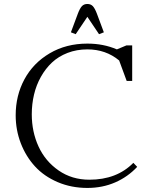

<svg xmlns="http://www.w3.org/2000/svg" viewBox="-20 -928 779 956"><path d="M58.1 -354Q58.1 -452.6 101.8 -533.4Q145.5 -614.3 227.5 -662.6Q309.6 -710.9 415 -710.9Q495.1 -710.9 562 -682.1L609.9 -702.1H638.2V-524.9H610.8L573.2 -627Q506.8 -682.1 415 -682.1Q361.8 -682.1 316.4 -664.6Q271 -647 238.8 -616.7Q206.5 -586.4 183.6 -545.4Q160.6 -504.4 149.4 -457Q138.2 -409.7 138.2 -358.9Q138.2 -272 171.9 -198.5Q205.6 -125 272 -79.1Q338.4 -33.2 424.8 -33.2Q561.5 -33.2 644 -117.2L663.1 -97.2Q616.7 -47.4 553.5 -19.8Q490.2 7.8 415 7.8Q335 7.8 267.1 -21.2Q199.2 -50.3 154.1 -99.6Q108.9 -148.9 83.5 -214.8Q58.1 -280.8 58.1 -354ZM333 -767.1 367.2 -858.9Q377.4 -886.2 387.7 -897.2Q397.9 -908.2 415 -908.2Q432.1 -908.2 442.4 -897.2Q452.6 -886.2 462.9 -858.9L497.1 -767.1L473.1 -757.8L415 -844.2L356.9 -757.8ZM415 -361.8Z"/></svg>

Font: Dihjauti S
Style: Regular
Weight: 400
Designer: T. Christopher White
Version: Version 3.0.0